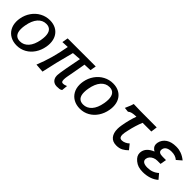

<svg xmlns="http://www.w3.org/2000/svg" viewBox="211 -1561 2578 2578"><g transform="rotate(45 1500.0 -272.0)"><path d="M36 -225Q36 -252 41.5 -284Q55.5 -362.5 98.8 -424.2Q142 -486 206.2 -520.5Q270.5 -555 345 -555Q411 -555 461 -527.8Q511 -500.5 538.5 -450Q566 -399.5 566 -332Q566 -301.5 560 -268.5Q546 -190 505 -128.2Q464 -66.5 402.2 -31.8Q340.5 3 266 3Q199.5 3 147.2 -24.8Q95 -52.5 65.5 -104.2Q36 -156 36 -225ZM445.5 -283Q452.5 -324 452.5 -354.5Q452.5 -420 425 -453Q397.5 -486 345 -486Q274 -486 225 -429.8Q176 -373.5 157.5 -268Q150.5 -230 150.5 -195.5Q150.5 -131.5 177.8 -99.8Q205 -68 257.5 -68Q328 -68 377.5 -123Q427 -178 445.5 -283Z M934 -94Q934 -103 934.5 -108Q934 -130 955.2 -248.8Q976.5 -367.5 997.5 -469.5L873.5 -460.5Q800.5 -189 760.5 4.5L636.5 -5Q681.5 -116.5 712.5 -226.8Q743.5 -337 767 -469.5L669 -465L684 -550H1217L1202 -465L1093 -460.5L1089.5 -439Q1075.5 -362 1063.8 -295Q1052 -228 1042 -177Q1037 -146.5 1037 -122.5Q1037 -99 1043.5 -87.5Q1050 -76 1064.5 -76Q1084 -76 1096.8 -79.5Q1109.5 -83 1130.5 -91.5L1122 -7Q1105.5 5 1086 8Q1066.5 11 1035 11Q1005.5 11 982.5 -2Q959.5 -15 946.8 -39Q934 -63 934 -94Z M1236 -225Q1236 -252 1241.5 -284Q1255.5 -362.5 1298.8 -424.2Q1342 -486 1406.2 -520.5Q1470.5 -555 1545 -555Q1611 -555 1661 -527.8Q1711 -500.5 1738.5 -450Q1766 -399.5 1766 -332Q1766 -301.5 1760 -268.5Q1746 -190 1705 -128.2Q1664 -66.5 1602.2 -31.8Q1540.5 3 1466 3Q1399.5 3 1347.2 -24.8Q1295 -52.5 1265.5 -104.2Q1236 -156 1236 -225ZM1645.5 -283Q1652.5 -324 1652.5 -354.5Q1652.5 -420 1625 -453Q1597.5 -486 1545 -486Q1474 -486 1425 -429.8Q1376 -373.5 1357.5 -268Q1350.5 -230 1350.5 -195.5Q1350.5 -131.5 1377.8 -99.8Q1405 -68 1457.5 -68Q1528 -68 1577.5 -123Q1627 -178 1645.5 -283Z M1894.5 -450.5Q1911.5 -489 1921.5 -514.2Q1931.5 -539.5 1934.5 -554.5Q1973.5 -550 2374.5 -550L2362.5 -460H2197Q2157.5 -365 2131 -244.5Q2124 -214 2120.5 -192.8Q2117 -171.5 2117 -154Q2117 -125.5 2128.5 -110.2Q2140 -95 2166.5 -95Q2193 -95 2221.2 -108Q2249.5 -121 2270.5 -141.5L2328 -69.5Q2295 -35.5 2256.2 -14.8Q2217.5 6 2162 6Q2089.5 6 2052.5 -39.8Q2015.5 -85.5 2015.5 -164Q2015.5 -197 2022.5 -236.5Q2043.5 -359.5 2080.5 -459.5Q2029.5 -458 2000.8 -451Q1972 -444 1952 -426L1887 -433Z M2511 -42.5Q2482.5 -66 2468.5 -91.2Q2454.5 -116.5 2454.5 -146.5Q2454.5 -159.5 2456.5 -170Q2472 -255.5 2583 -300.5Q2556 -314 2540.8 -336.2Q2525.5 -358.5 2525.5 -388.5Q2525.5 -399 2528 -413Q2534 -444.5 2552.8 -472Q2571.5 -499.5 2600 -518Q2654.5 -554 2741.5 -554Q2773 -554 2795.2 -549.8Q2817.5 -545.5 2839 -538Q2888.5 -520 2934.5 -482.5L2865 -422.5Q2820.5 -462 2748 -462Q2697 -462 2666.5 -443.2Q2636 -424.5 2631 -387.5Q2630.5 -384 2630.5 -377.5Q2630.5 -352 2650 -340Q2669.5 -328 2709.5 -328H2773L2757.5 -240H2695.5Q2665 -240 2637.5 -228.5Q2610 -217 2591.8 -196.8Q2573.5 -176.5 2569.5 -150.5Q2568.5 -142.5 2568.5 -139Q2568.5 -109.5 2594.2 -94.2Q2620 -79 2668 -79Q2763.5 -79 2830 -140L2889.5 -69Q2847.5 -31 2789.2 -12Q2731 7 2665.5 7Q2615 7 2578.8 -4.8Q2542.5 -16.5 2511 -42.5Z"/></g></svg>

Font: JuliaMono
Style: Bold Italic
Weight: 700
Italic angle: -9°
Monospace: yes
Designer: cormullion
Foundry: corm
Version: Version 0.057; ttfautohint (v1.8.4)